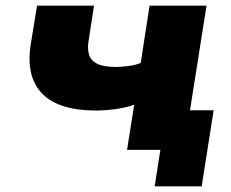

<svg xmlns="http://www.w3.org/2000/svg" viewBox="-20 -526 811 674"><path d="M523 128 543 0H431L452 -139H730L688 128ZM426 0 451 -158Q421 -148 385.5 -143Q350 -138 317 -138Q186 -138 128 -197.5Q70 -257 88 -371L110 -506H310L292 -389Q286 -358 292 -336Q298 -314 320.5 -302.5Q343 -291 386 -291Q409 -291 433 -294.5Q457 -298 474 -305L505 -506H705L625 0Z"/></svg>

Font: Nunito Sans 7pt SemiExpanded Black
Style: Italic
Weight: 900
Width: 6
Italic angle: -9°
Designer: Vernon Adams
Foundry: Vernon Adams
Version: Version 3.101;gftools[0.9.27]